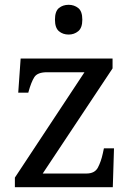

<svg xmlns="http://www.w3.org/2000/svg" viewBox="-20 -780 551 800"><path d="M42 0V-40L332 -479H176Q136 -479 123 -458.5Q110 -438 99 -398L98 -394H56L66 -536H449V-495L158 -57H340Q375 -57 388 -82Q401 -107 408 -139L413 -162H455L450 0ZM266 -636Q242 -636 225.5 -650Q209 -664 209 -698Q209 -733 225.5 -746.5Q242 -760 266 -760Q289 -760 306 -746.5Q323 -733 323 -698Q323 -664 306 -650Q289 -636 266 -636Z"/></svg>

Font: Noto Serif Oriya
Style: Regular
Weight: 400
Designer: David Williams
Foundry: Google LLC, David Williams
Version: Version 1.051; ttfautohint (v1.8.4.7-5d5b)